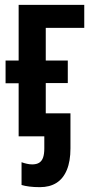

<svg xmlns="http://www.w3.org/2000/svg" viewBox="-20 -563 379 793"><path d="M145 210Q120 210 101 207.5Q82 205 69 201V107Q80 111 91.5 113.5Q103 116 113 116Q131 116 142 109Q153 102 158 87.5Q163 73 163 50V0H57V-219H3V-313H57V-543H328V-448H169V-313H260V-220H169V-95H271V50Q271 103 256 139Q241 175 213 192.5Q185 210 145 210Z"/></svg>

Font: Noto Sans Display ExtraCondensed SemiBold
Style: Regular
Weight: 600
Width: 2
Designer: Monotype Design Team
Foundry: Monotype Imaging Inc.
Version: Version 2.003